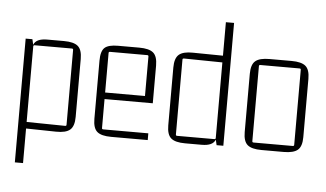

<svg xmlns="http://www.w3.org/2000/svg" viewBox="-56 -768 1783 1051"><g transform="rotate(5 835.5 -242.5)"><path d="M105 190H60V-490H97L104 -460Q117 -495 178 -495H270Q324 -495 347 -475.5Q370 -456 370 -405V-87Q370 -36 347 -16Q324 4 270 3L105 0ZM105 -451V-36L317 -33Q324 -33 324 -40V-451Q324 -458 317 -458H112Q105 -458 105 -451Z M774 5H573Q519 5 496 -14.5Q473 -34 473 -85V-405Q473 -457 493.5 -476Q514 -495 567 -495H684Q738 -495 761 -475.5Q784 -456 784 -405V-198H519V-39Q519 -32 526 -32H774ZM526 -458Q519 -458 519 -451V-234H738V-451Q738 -458 731 -458Z M1144 -675H1189V0H1152L1145 -30Q1132 5 1071 5H979Q925 5 902 -14.5Q879 -34 879 -85V-403Q879 -454 902 -474Q925 -494 979 -493L1144 -491ZM1144 -39V-454L932 -457Q925 -457 925 -450V-39Q925 -32 932 -32H1137Q1144 -32 1144 -39Z M1299 -85V-405Q1299 -456 1322 -475.5Q1345 -495 1399 -495H1521Q1575 -495 1598 -475.5Q1621 -456 1621 -405V-85Q1621 -34 1598 -14.5Q1575 5 1521 5H1399Q1345 5 1322 -14.5Q1299 -34 1299 -85ZM1568 -458H1352Q1345 -458 1345 -451V-39Q1345 -32 1352 -32H1568Q1575 -32 1575 -39V-451Q1575 -458 1568 -458Z"/></g></svg>

Font: Gemunu Libre ExtraLight
Style: Regular
Weight: 200
Designer: Puspanada Ekanayake, Sola Matas, Pathum Egodawatta, Kosala Senevirathne
Foundry: mooniak
Version: Version 1.100